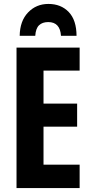

<svg xmlns="http://www.w3.org/2000/svg" viewBox="-20 -956 467 976"><path d="M384.8 0H64V-713.9H384.8V-597.2H201.2V-429.2H372.1V-312H201.2V-119.1H384.8ZM226.1 -936Q290 -936 329.3 -895Q368.7 -854 369.1 -773.9H290Q285.6 -843.8 225.1 -843.8Q195.3 -843.8 178.5 -827.6Q161.6 -811.5 159.2 -773.9H80.1Q81.1 -849.1 122.6 -892.6Q164.1 -936 226.1 -936Z"/></svg>

Font: Open Sans Condensed
Style: Bold
Weight: 700
Width: 3
Designer: Monotype Design Team
Foundry: Monotype Imaging Inc.
Version: Version 3.003; ttfautohint (v1.8.4)